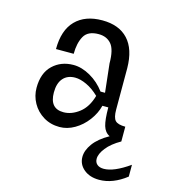

<svg xmlns="http://www.w3.org/2000/svg" viewBox="-112 -641 840 942"><g transform="rotate(15 307.5 -170.0)"><path d="M65 -147Q65 -222 107 -262Q149 -302 212 -302Q254 -302 298 -277Q342 -252 373 -210H396L380 -355Q380 -425 356.5 -452.5Q333 -480 292 -480Q237 -480 217.5 -444.5Q198 -409 198 -355H108Q108 -451 156.5 -500.5Q205 -550 292 -550Q377 -550 423 -500.5Q469 -451 470 -355V-145Q470 -104 483.5 -89.5Q497 -75 535 -75V0Q489 26 464.5 57Q440 88 440 113Q440 131 452 141.5Q464 152 486 152Q537 152 615 97V157Q547 210 478 210Q430 210 400 185Q370 160 370 122Q370 89 395.5 54Q421 19 473 -10Q448 -22 439 -52.5Q430 -83 430 -145H400Q390 -105 363 -69Q336 -33 299 -11.5Q262 10 223 10Q177 10 141 -12Q105 -34 85 -70Q65 -106 65 -147ZM223 -65Q264 -65 302.5 -94.5Q341 -124 358 -184Q327 -214 294.5 -229Q262 -244 236 -244Q197 -244 175 -219Q153 -194 153 -147Q153 -65 223 -65Z"/></g></svg>

Font: Sligoil Micro
Style: Regular
Weight: 400
Designer: Ariel Martín Pérez
Foundry: Igor Stepanchenko
Version: Version 1.001